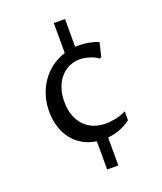

<svg xmlns="http://www.w3.org/2000/svg" viewBox="-156 -885 901 1065"><g transform="rotate(-20 295.0 -353.0)"><path d="M290 -86.9Q245.6 -93.3 210 -113.8Q174.3 -134.3 149.4 -166.3Q124.5 -198.2 111.1 -240.2Q97.7 -282.2 97.7 -331.5Q97.7 -382.8 111.8 -427.2Q126 -471.7 151.6 -507.6Q177.2 -543.5 212.4 -569.1Q247.6 -594.7 290 -607.9V-784.7H356V-620.1Q360.8 -620.6 365.5 -620.8Q370.1 -621.1 375 -621.1Q388.7 -621.1 404.5 -619.9Q420.4 -618.7 436 -615.7Q451.7 -612.8 466.3 -608.6Q481 -604.5 492.2 -598.6L472.7 -517.6L461.9 -512.7Q452.1 -520 439.7 -526.4Q427.2 -532.7 413.3 -537.1Q399.4 -541.5 384.5 -544.2Q369.6 -546.9 355.5 -546.9Q322.8 -546.9 293.7 -533.9Q264.6 -521 242.7 -496.3Q220.7 -471.7 208 -435.8Q195.3 -399.9 195.3 -354Q195.3 -307.1 208.7 -271.5Q222.2 -235.8 245.6 -211.4Q269 -187 301.3 -174.6Q333.5 -162.1 371.1 -162.1Q393.6 -162.1 425.3 -167.7Q457 -173.3 492.2 -190.4V-137.7Q465.8 -117.2 431.4 -103.3Q397 -89.4 356 -85.4V79.6H290Z"/></g></svg>

Font: Proza Libre
Style: Regular
Weight: 400
Designer: Jasper de Waard
Foundry: Jasper de Waard
Version: Version 1.000; ttfautohint (v1.4.1.8-43bc)